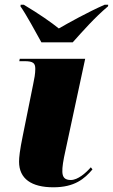

<svg xmlns="http://www.w3.org/2000/svg" viewBox="-20 -786 480 816"><path d="M156 -606H289C332 -654 383 -712 439 -759L440 -766H425C352 -734 270 -688 230 -665C199 -690 148 -726 81 -766H68L67 -759C90 -727 135 -644 156 -606ZM207 10C297 10 339 -26 373 -66L366 -75C345 -51 311 -21 281 -21C256 -21 246 -32 245 -55C244 -75 249 -105 258 -145L342 -536H64L62 -526H84C122 -526 130 -517 130 -493C130 -473 126 -451 121 -428L77 -210C64 -147 61 -117 61 -99C61 -26 114 10 207 10Z"/></svg>

Font: Noto Serif Display Black
Style: Italic
Weight: 900
Italic angle: -12°
Designer: Monotype Design Team
Foundry: Monotype Imaging Inc.
Version: Version 2.009